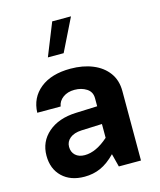

<svg xmlns="http://www.w3.org/2000/svg" viewBox="-118 -875 804 965"><g transform="rotate(-15 284.0 -393.0)"><path d="M496.1 -361.8V0H380.9L363.3 -68.4Q324.7 -28.8 286.1 -11.7Q247.6 5.4 202.1 5.4Q129.4 5.4 86.4 -35.9Q43.5 -77.1 43.5 -146Q43.5 -218.8 97.4 -265.6Q151.4 -312.5 242.7 -315.9L354 -320.3V-361.8Q354 -395.5 327.4 -412.6Q300.8 -429.7 264.6 -429.7Q229 -429.7 204.8 -412.1Q180.7 -394.5 176.3 -366.7H54.7Q57.1 -444.3 115 -491Q172.9 -537.6 272.5 -537.6Q337.4 -537.6 387.9 -516.8Q438.5 -496.1 467.3 -456.8Q496.1 -417.5 496.1 -361.8ZM164.6 -159.7Q164.6 -132.3 182.4 -115.7Q200.2 -99.1 231 -99.1Q290 -99.1 354 -156.2V-228L246.1 -223.6Q207.5 -221.7 186 -204.1Q164.6 -186.5 164.6 -159.7ZM246.1 -791H343.8L260.3 -621.6H178.2Z"/></g></svg>

Font: Estedad-FD Bold
Style: Regular
Weight: 700
Designer: Amin Abedi
Version: Version 7.3